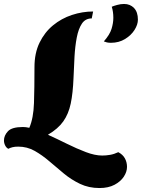

<svg xmlns="http://www.w3.org/2000/svg" viewBox="-44 -740 716 969"><path d="M516 -524Q504 -524 495.5 -526Q487 -528 480 -531Q510 -565 519 -594.5Q528 -624 528 -650Q528 -681 520 -706Q529 -710 547 -715Q565 -720 582 -720Q613 -720 632.5 -699.5Q652 -679 652 -641Q652 -616 635 -589Q618 -562 587 -543Q556 -524 516 -524ZM458 209Q404 209 360 188Q316 167 278.5 136Q241 105 205 74Q169 43 131 21.5Q93 0 48 0Q31 0 19 3Q7 6 -2 11Q-12 6 -18 -6Q-24 -18 -24 -31Q-24 -56 -4 -77.5Q16 -99 72 -99Q86 -99 104 -95Q125 -144 127.5 -220Q130 -296 130 -401Q130 -472 155.5 -524.5Q181 -577 223.5 -612Q266 -647 319 -664.5Q372 -682 426 -682L419 -647Q387 -647 369.5 -621Q352 -595 343.5 -551Q335 -507 332 -453.5Q329 -400 327 -346Q324 -270 313 -217.5Q302 -165 275.5 -127.5Q249 -90 198 -60Q244 -39 293.5 -14.5Q343 10 389 27.5Q435 45 472 45Q491 45 511.5 41.5Q532 38 553 28Q576 40 586.5 59.5Q597 79 597 102Q597 127 581 151.5Q565 176 534 192.5Q503 209 458 209Z"/></svg>

Font: Sansita Swashed ExtraBold
Style: Regular
Weight: 800
Designer: Pablo Cosgaya
Foundry: Omnibus-Type
Version: Version 1.003; ttfautohint (v1.8.3)